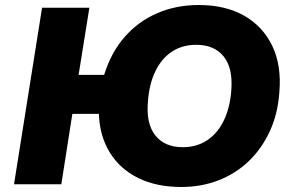

<svg xmlns="http://www.w3.org/2000/svg" viewBox="-20 -736 1177 767"><path d="M704 11Q605 11 532 -25Q459 -61 418.5 -127Q378 -193 375 -281H269L225 0H36L148 -705H337L294 -437H396Q424 -527 478.5 -589Q533 -651 608.5 -683.5Q684 -716 774 -716Q880 -716 955 -673.5Q1030 -631 1067.5 -553Q1105 -475 1096 -368Q1090 -281 1057.5 -211Q1025 -141 973 -91.5Q921 -42 852.5 -15.5Q784 11 704 11ZM710 -148Q766 -148 808 -176Q850 -204 874.5 -255.5Q899 -307 904 -375Q911 -464 873.5 -510.5Q836 -557 764 -557Q708 -557 666.5 -529.5Q625 -502 600.5 -451Q576 -400 571 -331Q563 -242 600.5 -195Q638 -148 710 -148Z"/></svg>

Font: Nunito Sans 9pt Black
Style: Italic
Weight: 900
Italic angle: -9°
Version: Version 3.101;gftools[0.9.27]